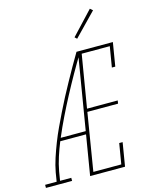

<svg xmlns="http://www.w3.org/2000/svg" viewBox="-172 -1052 910 1142"><g transform="rotate(-15 283.0 -481.0)"><path d="M-34 0V-19H37L46 -74Q54 -117 68 -159.5Q82 -202 98.5 -244.5Q115 -287 134.5 -328.5Q154 -370 174 -411Q194 -452 215.5 -493Q237 -534 259.5 -574.5Q282 -615 304.5 -655Q327 -695 351 -735H360L359 -730L369 -725Q335 -669 303 -612.5Q271 -556 240.5 -498.5Q210 -441 181.5 -382.5Q153 -324 128 -265H282L279 -246H120Q103 -204 89 -161Q75 -118 67 -74L58 -19H127V0ZM238 0 360 -735H575L551 -590H530L551 -716H378L324 -392H513L510 -373H321L263 -19H435L456 -145H477L453 0ZM375 -809 362 -821 494 -962 510 -948Z"/></g></svg>

Font: Iosevka Curly Slab ThEx
Style: Italic
Weight: 100
Width: 7
Italic angle: -9°
Monospace: yes
Designer: Belleve Invis
Foundry: Belleve Invis
Version: Version 11.1.0; ttfautohint (v1.8.3)